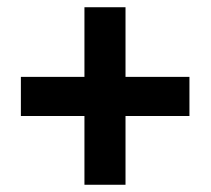

<svg xmlns="http://www.w3.org/2000/svg" viewBox="-20 -616 576 525"><path d="M323.2 -596.2H210.9V-405.8H37.1V-298.8H210.9V-110.8H323.2V-298.8H498V-405.8H323.2Z"/></svg>

Font: Avrile Sans
Style: Bold
Weight: 700
Designer: Monotype Design Team, Google (font), Stefan Peev (BGR Cyrillic), Cristiano Sobral (main changes)
Foundry: The Avrile Sans Project Authors
Version: Version 3.110